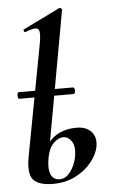

<svg xmlns="http://www.w3.org/2000/svg" viewBox="-53 -762 478 812"><g transform="rotate(-5 186.0 -356.5)"><path d="M140 13Q79 13 56 -13Q33 -39 46 -110L136 -589Q144 -637 132.5 -645.5Q121 -654 78 -637Q74 -636 72 -642Q70 -648 74 -649L229 -725Q234 -727 238 -723Q242 -719 241 -717L130 -101Q121 -53 131.5 -28.5Q142 -4 170 -4Q189 -4 204 -18.5Q219 -33 229.5 -55.5Q240 -78 243 -102Q248 -140 233.5 -160Q219 -180 199 -180Q179 -180 158.5 -160.5Q138 -141 130 -101L113 -102Q119 -137 138.5 -162.5Q158 -188 188.5 -201.5Q219 -215 258 -215Q299 -215 320.5 -192Q342 -169 336 -130Q330 -96 303.5 -63Q277 -30 235 -8.5Q193 13 140 13ZM29 -358Q24 -358 22.5 -365Q21 -372 22.5 -379Q24 -386 29 -386H257Q263 -386 265 -379Q267 -372 265 -365Q263 -358 257 -358Z"/></g></svg>

Font: Cormorant Light
Style: Italic
Weight: 300
Italic angle: -10°
Designer: Christian Thalmann (Catharsis Fonts)
Foundry: Catharsis Fonts
Version: Version 4.000